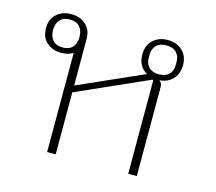

<svg xmlns="http://www.w3.org/2000/svg" viewBox="-84 -654 851 757"><g transform="rotate(15 341.5 -275.0)"><path d="M167 0V-405Q148 -392 119 -392Q83 -392 59.5 -413Q36 -434 36 -471Q36 -508 59.5 -529Q83 -550 119 -550Q155 -550 178.5 -529Q202 -508 202 -471V-281L468 -399Q430 -420 430 -469Q430 -507 453.5 -528.5Q477 -550 513 -550Q549 -550 572.5 -528.5Q596 -507 596 -469Q596 -434 575 -412Q554 -390 521 -388Q533 -380 533 -363V0H498V-383H494L202 -253V0ZM513 -410Q540 -410 554 -424.5Q568 -439 568 -461V-477Q568 -499 554 -513.5Q540 -528 513 -528Q486 -528 472 -513.5Q458 -499 458 -477V-461Q458 -439 472 -424.5Q486 -410 513 -410ZM119 -414Q146 -414 159.5 -429.5Q173 -445 173 -471Q173 -497 159.5 -512.5Q146 -528 119 -528Q92 -528 78.5 -512.5Q65 -497 65 -471Q65 -445 78.5 -429.5Q92 -414 119 -414Z"/></g></svg>

Font: IBM Plex Sans Thai Looped ExtraLight
Style: Regular
Weight: 200
Designer: Mike Abbink, Paul van der Laan, Pieter van Rosmalen, Ben Mitchell, Mark Frömberg
Foundry: Bold Monday
Version: Version 1.0